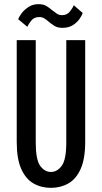

<svg xmlns="http://www.w3.org/2000/svg" viewBox="-20 -893 490 924"><path d="M225 11Q178.5 11 141.2 -10.2Q104 -31.5 82.2 -80Q60.5 -128.5 60.5 -210V-700H152V-208Q152 -125 173.2 -95.2Q194.5 -65.5 225 -65.5Q255.5 -65.5 277.2 -95.2Q299 -125 299 -208V-700H390V-210Q390 -128.5 368.2 -80Q346.5 -31.5 309 -10.2Q271.5 11 225 11ZM280.5 -759Q257 -759 241.8 -768.5Q226.5 -778 214.5 -788.5Q204 -797.5 193.5 -804.2Q183 -811 169 -811Q144 -811 130.2 -793.5Q116.5 -776 111.5 -764L67.5 -800.5Q70.5 -810.5 83 -827.8Q95.5 -845 116.5 -859Q137.5 -873 165.5 -873Q188.5 -873 203.8 -863.8Q219 -854.5 231.5 -843.5Q242.5 -834.5 253.5 -827.2Q264.5 -820 278.5 -820Q302.5 -820 316.5 -837.8Q330.5 -855.5 335 -868L378 -830.5Q375 -820 363.5 -803Q352 -786 331.5 -772.5Q311 -759 280.5 -759Z"/></svg>

Font: Trispace Condensed
Style: Regular
Weight: 400
Width: 3
Designer: Tyler Finck
Foundry: Etcetera Type Company
Version: Version 1.210; ttfautohint (v1.8.3)